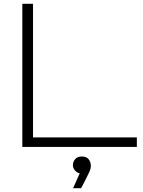

<svg xmlns="http://www.w3.org/2000/svg" viewBox="-20 -770 750 1006"><path d="M153 -750V-25L128 -50H697V0H97V-750ZM363 216 405 122 407 139Q388 139 375 125.5Q362 112 362 96Q362 77 374 63.5Q386 50 408 50Q434 50 445 65Q456 80 456 98Q456 113 449 129Q442 145 428 172L405 216Z"/></svg>

Font: Unbounded ExtraLight
Style: Regular
Weight: 250
Designer: Luke Prowse, Jean-Baptiste Morizot, Fátima Lázaro, Florian Runge
Foundry: NaN
Version: Version 1.701;gftools[0.9.28.dev5+ged2979d]